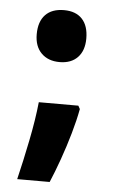

<svg xmlns="http://www.w3.org/2000/svg" viewBox="-46 -580 381 648"><g transform="rotate(5 144.0 -256.0)"><path d="M60 -458Q60 -501 82 -524Q104 -547 145 -547Q185 -547 206.5 -524Q228 -501 228 -458Q228 -417 206 -394Q184 -371 145 -371Q106 -371 83 -394Q60 -417 60 -458ZM221 -230 227 -219Q220 -181 207 -135.5Q194 -90 178 -45Q162 0 147 35H37Q52 -27 66.5 -99Q81 -171 87 -230Z"/></g></svg>

Font: Noto Sans Telugu UI ExtraCondensed ExtraBold
Style: Regular
Weight: 800
Width: 2
Designer: Jelle Bosma - Monotype Design Team
Foundry: Monotype Imaging Inc.
Version: Version 2.006; ttfautohint (v1.8.4.7-5d5b)